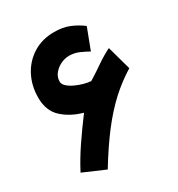

<svg xmlns="http://www.w3.org/2000/svg" viewBox="-165 -772 841 906"><g transform="rotate(-30 255.5 -319.0)"><path d="M195.3 -262.7Q130.9 -280.3 87.2 -320.1Q43.5 -359.9 43.5 -431.6Q43.5 -496.1 70.8 -548.6Q98.1 -601.1 147.7 -632.1Q197.3 -663.1 263.2 -663.1Q310.1 -663.1 345.5 -648.4Q380.9 -633.8 411.1 -610.8L367.7 -496.6Q346.7 -508.8 321.3 -519.8Q295.9 -530.8 268.6 -530.8Q244.6 -530.8 221.9 -519.8Q199.2 -508.8 184.1 -490Q168.9 -471.2 168.9 -447.3Q168.9 -432.6 183.1 -419.9Q197.3 -407.2 218.3 -397.5Q239.3 -387.7 261.2 -381.8Q283.2 -376 298.8 -375Q299.8 -375 303.5 -377.2Q307.1 -379.4 307.6 -379.9Q343.8 -402.3 376.5 -425.3Q409.2 -448.2 449.2 -468.3L485.4 -337.9Q424.3 -300.3 371.3 -251.5Q318.4 -202.6 266.8 -135.5Q215.3 -68.4 158.2 25.4L39.6 -25.9Q70.3 -85 110.6 -144.3Q150.9 -203.6 195.3 -262.7Z"/></g></svg>

Font: Vazirmatn UI NL ExtraBold
Style: Regular
Weight: 800
Designer: Saber Rastikerdar
Foundry: Saber Rastikerdar
Version: Version 33.003